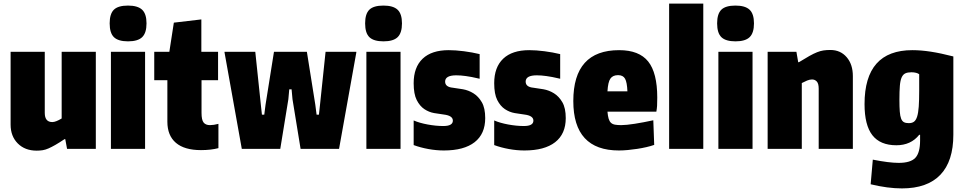

<svg xmlns="http://www.w3.org/2000/svg" viewBox="-20 -828 5364 1068"><path d="M184 10Q119 10 79 -30Q39 -70 39 -135V-540H229V-200Q229 -149 271 -149Q290 -149 323 -169V-540H513V0H353L343 -54H339Q309 -34 288 -22Q267 -10 250 -2.5Q233 5 217.5 7.5Q202 10 184 10Z M692 -598Q638 -598 614 -621Q590 -644 590 -698Q590 -751 613.5 -774Q637 -797 692 -797Q746 -797 770.5 -774Q795 -751 795 -698Q795 -645 771 -621.5Q747 -598 692 -598ZM597 -540H787V0H597Z M1098 7Q1006 7 958.5 -33.5Q911 -74 911 -151V-382H838V-540H922L947 -702L1100 -720V-540H1193V-382H1101V-200Q1101 -161 1112.5 -146.5Q1124 -132 1148 -132Q1168 -132 1195 -139V-4Q1153 7 1098 7Z M1229 -536V-540H1400L1431 -245L1437 -190H1450L1457 -245L1504 -540H1687L1734 -245L1741 -190H1754L1760 -245L1791 -540H1962V-536L1866 0H1652L1607 -276L1602 -331H1589L1584 -276L1539 0H1325Z M2113 -598Q2059 -598 2035 -621Q2011 -644 2011 -698Q2011 -751 2034.5 -774Q2058 -797 2113 -797Q2167 -797 2191.5 -774Q2216 -751 2216 -698Q2216 -645 2192 -621.5Q2168 -598 2113 -598ZM2018 -540H2208V0H2018Z M2449 9Q2407 9 2363 1Q2319 -7 2281 -21V-158Q2313 -144 2359 -135.5Q2405 -127 2446 -127Q2499 -127 2499 -157Q2499 -185 2448 -191Q2424 -194 2395 -199Q2366 -204 2340.5 -221Q2315 -238 2298 -271.5Q2281 -305 2281 -365Q2281 -454 2331 -501.5Q2381 -549 2476 -549Q2514 -549 2560.5 -543Q2607 -537 2648 -527V-390Q2623 -396 2604.5 -399.5Q2586 -403 2571 -405Q2556 -407 2543.5 -408Q2531 -409 2518 -409Q2456 -409 2456 -374Q2456 -344 2499 -340Q2524 -337 2555 -331.5Q2586 -326 2613.5 -309Q2641 -292 2660 -259.5Q2679 -227 2679 -171Q2679 -83 2620 -37Q2561 9 2449 9Z M2897 9Q2855 9 2811 1Q2767 -7 2729 -21V-158Q2761 -144 2807 -135.5Q2853 -127 2894 -127Q2947 -127 2947 -157Q2947 -185 2896 -191Q2872 -194 2843 -199Q2814 -204 2788.5 -221Q2763 -238 2746 -271.5Q2729 -305 2729 -365Q2729 -454 2779 -501.5Q2829 -549 2924 -549Q2962 -549 3008.5 -543Q3055 -537 3096 -527V-390Q3071 -396 3052.5 -399.5Q3034 -403 3019 -405Q3004 -407 2991.5 -408Q2979 -409 2966 -409Q2904 -409 2904 -374Q2904 -344 2947 -340Q2972 -337 3003 -331.5Q3034 -326 3061.5 -309Q3089 -292 3108 -259.5Q3127 -227 3127 -171Q3127 -83 3068 -37Q3009 9 2897 9Z M3423 9Q3169 9 3169 -266Q3169 -549 3424 -549Q3535 -549 3585.5 -486Q3636 -423 3636 -285Q3636 -254 3635 -239Q3634 -224 3631 -207H3359Q3361 -183 3365.5 -168Q3370 -153 3378.5 -145Q3387 -137 3401 -134.5Q3415 -132 3435 -132Q3463 -132 3511 -139.5Q3559 -147 3614 -159L3619 -22Q3599 -15 3575 -9.5Q3551 -4 3525 0Q3499 4 3472.5 6.5Q3446 9 3423 9ZM3418 -410Q3389 -410 3375.5 -391Q3362 -372 3359 -320H3470Q3468 -370 3457 -390Q3446 -410 3418 -410Z M3702 -808H3892V0H3702Z M4071 -598Q4017 -598 3993 -621Q3969 -644 3969 -698Q3969 -751 3992.5 -774Q4016 -797 4071 -797Q4125 -797 4149.5 -774Q4174 -751 4174 -698Q4174 -645 4150 -621.5Q4126 -598 4071 -598ZM3976 -540H4166V0H3976Z M4250 -540H4410L4420 -482H4424Q4458 -503 4482 -516.5Q4506 -530 4525 -537.5Q4544 -545 4561 -547.5Q4578 -550 4599 -550Q4655 -550 4689.5 -510Q4724 -470 4724 -405V0H4534V-335Q4534 -363 4523.5 -374.5Q4513 -386 4497 -386Q4484 -386 4469.5 -380Q4455 -374 4440 -366V0H4250Z M4997 220Q4918 220 4823 197L4835 60Q4926 78 4979 78Q5045 78 5071.5 50Q5098 22 5098 -47V-78H5093Q5047 -20 4966 -20Q4876 -20 4832.5 -76Q4789 -132 4789 -249Q4789 -549 5055 -549Q5103 -549 5158 -540.5Q5213 -532 5283 -514V-79Q5283 69 5210.5 144.5Q5138 220 4997 220ZM5035 -143Q5053 -143 5064 -151Q5075 -159 5081.5 -179.5Q5088 -200 5090.5 -235Q5093 -270 5093 -323V-415Q5087 -420 5075.5 -423Q5064 -426 5050 -426Q5029 -426 5016 -420Q5003 -414 4995.5 -397.5Q4988 -381 4985.5 -351Q4983 -321 4983 -273Q4983 -233 4985 -207.5Q4987 -182 4992.5 -168Q4998 -154 5008 -148.5Q5018 -143 5035 -143Z"/></svg>

Font: Encode Sans Compressed
Style: Black
Weight: 900
Designer: Pablo Impallari, Andres Torresi
Foundry: Pablo Impallari, Andres Torresi
Version: Version 1.000; ttfautohint (v1.00) -l 8 -r 50 -G 200 -x 14 -